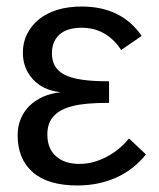

<svg xmlns="http://www.w3.org/2000/svg" viewBox="-20 -558 486 588"><path d="M223 -56Q265 -56 306 -77.5Q347 -99 375 -134L427 -85Q388 -37 334.5 -13.5Q281 10 217 10Q127 10 80.5 -30.5Q34 -71 34 -144Q34 -171 43.5 -194Q53 -217 70.5 -234Q88 -251 111.5 -261.5Q135 -272 163 -275V-276Q111 -282 80.5 -315.5Q50 -349 50 -397Q50 -428 63 -454Q76 -480 99.5 -499Q123 -518 156 -528Q189 -538 230 -538Q352 -538 414 -448L351 -405Q306 -473 230 -473Q185 -473 162 -452Q139 -431 139 -395Q139 -373 148 -356.5Q157 -340 177 -329.5Q197 -319 230.5 -314Q264 -309 314 -309V-243Q238 -243 202 -233Q165 -224 145 -203Q125 -182 125 -146Q125 -103 151.5 -79.5Q178 -56 223 -56Z"/></svg>

Font: Libra Sans
Style: Regular
Weight: 400
Foundry: Context Ltd
Version: Version 1.000; ttfautohint (v1.3)